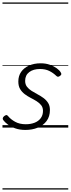

<svg xmlns="http://www.w3.org/2000/svg" viewBox="-20 -1030 571 1550"><path d="M185 19Q140 19 104 6.5Q68 -6 43 -25Q18 -44 6 -61Q1 -69 2.5 -76.5Q4 -84 13 -92Q23 -100 30.5 -101Q38 -102 45 -93Q66 -67 102 -47Q138 -27 188 -27Q227 -27 258.5 -39Q290 -51 308.5 -75.5Q327 -100 327 -135Q327 -162 312.5 -180.5Q298 -199 275.5 -213Q253 -227 227.5 -240Q202 -253 179.5 -270Q157 -287 142.5 -311Q128 -335 128 -372Q128 -417 150.5 -449.5Q173 -482 214 -500.5Q255 -519 308 -519Q350 -519 383 -507Q416 -495 438.5 -478.5Q461 -462 470 -446Q476 -437 475 -430.5Q474 -424 464 -417Q456 -411 449 -410.5Q442 -410 435 -417Q409 -442 377.5 -457.5Q346 -473 303 -473Q249 -473 216 -448Q183 -423 183 -377Q183 -349 197.5 -330Q212 -311 235 -296.5Q258 -282 283.5 -268.5Q309 -255 331.5 -238.5Q354 -222 368.5 -199Q383 -176 383 -142Q383 -89 356 -53Q329 -17 284 1Q239 19 185 19ZM0 490H531V500H0ZM0 -20H531V0H0ZM0 -505H531V-500H0ZM0 -1010H531V-1000H0Z"/></svg>

Font: Playwrite BE VLG Guides
Style: Regular
Weight: 400
Designer: Veronika Burian, José Scaglione
Foundry: TypeTogether
Version: Version 1.003